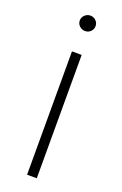

<svg xmlns="http://www.w3.org/2000/svg" viewBox="-141 -755 508 798"><g transform="rotate(20 113.5 -356.0)"><path d="M92 0V-545.5H134.9V0ZM113.6 -643.5Q99.4 -643.5 89 -653.4Q78.5 -663.4 78.5 -677.6Q78.5 -691.4 89 -701.5Q99.4 -711.6 113.6 -711.6Q128.2 -711.6 138.3 -701.5Q148.4 -691.4 148.4 -677.6Q148.4 -663.4 138.3 -653.4Q128.2 -643.5 113.6 -643.5Z"/></g></svg>

Font: Inter UI Extra Light
Style: Regular
Weight: 200
Designer: Rasmus Andersson
Foundry: rsms
Version: 3.2;8d6f07862